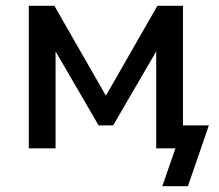

<svg xmlns="http://www.w3.org/2000/svg" viewBox="-20 -510 754 660"><path d="M538 130 583 0H517V-79H698L626 130ZM79 0V-490H167L344 -181L521 -490H609V0H517V-366H536L369 -79H319L152 -366H171V0Z"/></svg>

Font: Nunito Sans 11pt SemiBold
Style: Regular
Weight: 600
Version: Version 3.101;gftools[0.9.27]